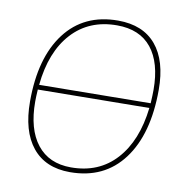

<svg xmlns="http://www.w3.org/2000/svg" viewBox="-75 -712 749 788"><g transform="rotate(10 299.5 -318.5)"><path d="M355 -642Q459 -642 513.5 -577Q568 -512 568 -391Q568 -206 489 -100.5Q410 5 267 5Q165 5 110.5 -62Q56 -129 56 -253Q56 -435 134.5 -538.5Q213 -642 355 -642ZM354 -622Q238 -622 166.5 -544Q95 -466 81 -326L545 -331Q547 -367 547 -387Q547 -500 498 -561Q449 -622 354 -622ZM77 -256Q77 -141 126.5 -78Q176 -15 268 -15Q384 -15 455.5 -93.5Q527 -172 543 -311L79 -306Q77 -274 77 -256Z"/></g></svg>

Font: Alegreya Sans Thin
Style: Italic
Weight: 100
Italic angle: -7°
Designer: Juan Pablo del Peral
Foundry: Huerta Tipografica
Version: Version 2.007